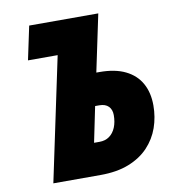

<svg xmlns="http://www.w3.org/2000/svg" viewBox="-80 -787 793 859"><g transform="rotate(-10 316.0 -357.0)"><path d="M93.3 0 211.9 -561.5H77.1L109.4 -713.9H423.3L368.7 -454.6H382.8Q453.6 -454.6 500.5 -431.6Q547.4 -408.7 571 -366.5Q594.7 -324.2 594.7 -266.1Q594.7 -212.9 577.9 -165Q561 -117.2 526.1 -80.1Q491.2 -43 437 -21.5Q382.8 0 307.6 0ZM304.2 -147H329.1Q355.5 -147 374 -160.4Q392.6 -173.8 402.6 -198Q412.6 -222.2 412.6 -253.9Q412.6 -278.8 398.2 -293.5Q383.8 -308.1 356.4 -308.1H337.4Z"/></g></svg>

Font: Open Sans SemiCondensed ExtraBold
Style: Italic
Weight: 800
Width: 4
Italic angle: -12°
Designer: Monotype Design Team
Foundry: Monotype Imaging Inc.
Version: Version 3.003